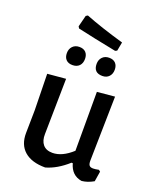

<svg xmlns="http://www.w3.org/2000/svg" viewBox="-150 -899 815 995"><g transform="rotate(20 257.5 -401.5)"><path d="M355 -686Q228 -711 140 -731L134 -741L150 -804L160 -810Q246 -776 374 -739L365 -691ZM172 -541Q149 -541 136.5 -554Q124 -567 124 -590Q124 -613 138 -627.5Q152 -642 175 -642Q198 -642 210.5 -629Q223 -616 223 -593Q223 -569 209.5 -555Q196 -541 172 -541ZM337 -541Q288 -541 288 -590Q288 -613 302 -627.5Q316 -642 339 -642Q362 -642 374.5 -629Q387 -616 387 -593Q387 -570 373.5 -555.5Q360 -541 337 -541ZM221 6Q146 6 106 -29Q66 -64 67 -129L69 -254L65 -454L166 -463L161 -157Q160 -120 177.5 -99Q195 -78 230 -78Q283 -78 339 -129V-454L436 -463L429 -107Q429 -89 435 -81.5Q441 -74 456 -74Q468 -74 487 -78L496 -71L487 -15Q454 4 422 7Q365 -2 348 -64H341Q282 -11 221 6Z"/></g></svg>

Font: Alegreya Sans Medium
Style: Regular
Weight: 500
Designer: Juan Pablo del Peral
Foundry: Huerta Tipografica
Version: Version 2.007